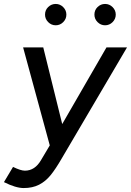

<svg xmlns="http://www.w3.org/2000/svg" viewBox="-68 -740 663 972"><path d="M-48 182 -2 105Q37 124 58 124Q109 124 140 70L184 -4L49 -500H151L247 -112L471 -500H575L244 63Q214 115 188.5 146.5Q163 178 130 195Q97 212 52 212Q12 212 -48 182ZM160 -666Q160 -689 176 -704.5Q192 -720 214 -720Q236 -720 252 -704Q268 -688 268 -666Q268 -644 252 -628Q236 -612 214 -612Q192 -612 176 -628Q160 -644 160 -666ZM464 -720Q486 -720 502 -704Q518 -688 518 -666Q518 -644 502 -628Q486 -612 464 -612Q442 -612 426 -628Q410 -644 410 -666Q410 -689 426 -704.5Q442 -720 464 -720Z"/></svg>

Font: Oak Sans Medium
Style: Italic
Weight: 500
Italic angle: -9.49998°
Foundry: Erik Kennedy, Walven
Version: Version 1.000